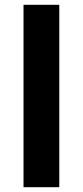

<svg xmlns="http://www.w3.org/2000/svg" viewBox="-20 -780 345 800"><path d="M227 0H78V-760H227Z"/></svg>

Font: Noto Sans Gujarati UI
Style: Bold
Weight: 700
Designer: Jelle Bosma - Monotype Design Team, Universal Thirst
Foundry: Monotype Imaging Inc.
Version: Version 2.106; ttfautohint (v1.8.4.7-5d5b)